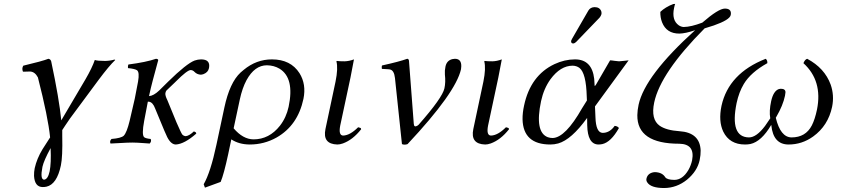

<svg xmlns="http://www.w3.org/2000/svg" viewBox="-20 -718 4237 967"><path d="M234.9 27.8Q200.7 90.8 193.8 122.1Q181.2 186 202.1 187Q221.2 185.1 230 145Q238.3 104 234.9 27.8ZM154.8 128.9Q165.5 81.1 193.8 34.2L232.4 -25.9Q222.2 -127.9 170.9 -328.1Q155.8 -356.9 130.9 -357.9Q126.5 -357.9 117.7 -357.4Q104 -356.9 95.7 -356.9Q88.9 -373 97.2 -387.2Q192.4 -409.7 223.6 -421.9Q234.4 -420.4 237.8 -409.2Q278.3 -218.8 288.6 -111.8Q311 -148.4 410.6 -318.8Q443.8 -376 457.5 -416Q469.2 -411.1 509.3 -411.1Q534.2 -411.6 556.6 -418L560.5 -416Q529.3 -386.2 477.5 -316.9L332.5 -121.1Q323.7 -109.4 307.6 -84.5Q297.9 -69.8 293.5 -63Q293.5 -58.1 293.5 -48.3Q293.5 -38.6 293.5 -34.2Q295.9 71.8 286.6 115.2Q266.6 210.4 213.9 222.2Q204.6 224.1 195.3 224.1Q154.8 224.1 151.4 168Q150.9 147.9 154.8 128.9Z M706.1 -108.9Q692.9 -38.6 706.1 -26.9Q714.4 -20.5 738.8 -18.1Q744.6 -6.3 733.9 4.9Q725.1 4.4 705.6 2.9Q668 0 647 0Q623.5 0 585.9 2.4Q554.7 4.4 536.6 4.9Q530.8 -6.8 541.5 -18.1Q590.3 -22 603.5 -34.7Q618.7 -50.8 632.8 -108.9Q648.9 -175.3 658.7 -220.7Q664.6 -248.5 675.3 -307.1Q683.6 -354.5 669.9 -364.3Q659.2 -371.6 624.5 -375Q623.5 -387.2 626.5 -393.1Q716.3 -404.8 765.6 -421.9Q776.9 -420.9 776.9 -415Q776.4 -413.6 749 -311.5Q739.3 -274.9 730.5 -233.9Q753.4 -235.4 781.7 -262.2L827.1 -307.1Q919.4 -397.5 960 -413.1Q977.1 -418.9 992.7 -418.9Q1040.5 -418.9 1032.7 -376Q1032.2 -374.5 1032.2 -374Q1027.8 -353.5 1004.9 -344.7Q997.6 -342.3 991.7 -341.8Q972.2 -342.8 959.5 -356Q951.7 -364.7 940.4 -365.2Q923.3 -365.2 866.2 -308.1Q863.3 -305.2 861.3 -303.2L818.4 -262.2Q814.5 -257.3 813 -249Q811 -237.3 823.2 -212.9L868.7 -102.1Q892.6 -46.9 898.4 -40Q906.2 -32.7 915.5 -32.2Q932.6 -33.7 956.5 -56.2Q966.3 -53.2 967.8 -48.3Q968.3 -46.4 968.3 -44.9Q908.7 7.3 865.7 9.8Q841.3 9.8 822.3 -27.3Q815.4 -41 807.6 -60.1L761.2 -171.9Q750 -202.1 731.4 -205.6Q727.5 -206.1 724.6 -206.1Q719.2 -178.2 706.1 -108.9Z M1091.3 198.2 1012.2 227.1 1005.9 210Q1040.5 149.9 1070.3 9.8L1109.9 -175.8Q1136.7 -302.2 1191.9 -353Q1198.2 -358.9 1207.5 -366.2Q1271 -418.9 1349.6 -418.9Q1443.8 -418.9 1488.3 -349.6Q1523.4 -293.5 1508.3 -220.2Q1480 -86.4 1373 -25.4Q1310.5 9.8 1237.3 9.8Q1183.1 9.3 1145 -16.1L1129.4 58.1Q1107.4 160.2 1091.3 198.2ZM1433.6 -180.2Q1464.4 -325.2 1387.7 -372.1Q1359.9 -388.7 1324.2 -389.2Q1262.7 -389.2 1221.7 -314.5Q1200.2 -274.4 1188 -217.8L1156.7 -71.8Q1203.6 -16.6 1256.8 -16.1Q1335.9 -16.1 1390.1 -85Q1421.9 -126 1433.6 -180.2Z M1669.9 -307.1Q1683.6 -374 1674.3 -409.2L1676.8 -411.1Q1688.5 -409.2 1715.3 -409.2Q1737.8 -409.7 1762.7 -418.9Q1762.7 -418 1745.1 -327.1L1693.4 -85Q1684.1 -36.1 1708 -35.2Q1742.7 -36.1 1783.7 -77.1Q1796.9 -74.2 1797.9 -71.3Q1798.3 -68.8 1798.8 -66.9Q1756.8 -13.7 1707 4.4Q1691.4 9.8 1679.2 9.8Q1603.5 7.8 1619.1 -67.9Z M1969.2 -325.2Q1964.8 -364.7 1943.4 -368.2Q1939.9 -368.7 1937.5 -369.1L1903.3 -371.1Q1901.4 -381.8 1903.8 -388.2Q1992.2 -407.7 2030.8 -421.9Q2038.6 -421.9 2040 -411.1Q2040 -409.7 2040 -409.2L2064 -94.2Q2065.4 -75.2 2081.5 -84.5Q2085.4 -87.4 2088.4 -89.8Q2208 -225.6 2218.3 -272.9Q2225.1 -304.2 2220.7 -342.8Q2219.2 -362.3 2223.6 -382.8Q2230 -413.6 2258.8 -420.4Q2265.1 -421.9 2271 -421.9Q2304.2 -421.9 2303.2 -383.8Q2302.7 -376 2301.8 -369.1Q2275.4 -251 2032.7 7.8Q2017.1 13.2 2004.4 7.8Z M2414.6 -307.1Q2428.2 -374 2418.9 -409.2L2421.4 -411.1Q2433.1 -409.2 2460 -409.2Q2482.4 -409.7 2507.3 -418.9Q2507.3 -418 2489.7 -327.1L2438 -85Q2428.7 -36.1 2452.6 -35.2Q2487.3 -36.1 2528.3 -77.1Q2541.5 -74.2 2542.5 -71.3Q2543 -68.8 2543.5 -66.9Q2501.5 -13.7 2451.7 4.4Q2436 9.8 2423.8 9.8Q2348.1 7.8 2363.8 -67.9Z M2974.6 -682.1Q3000.5 -682.1 3008.3 -661.1Q3010.3 -653.8 3009.3 -647Q3006.3 -636.7 2999.5 -628.9L2881.8 -506.8Q2874 -499.5 2867.7 -499Q2856.9 -499 2856.4 -508.8Q2856.4 -510.7 2856.4 -512.2Q2857.9 -516.6 2860.8 -522L2943.4 -665Q2953.6 -681.6 2974.6 -682.1ZM2976.6 -182.1 2979 -127Q2981.4 -49.8 3015.1 -48.8Q3045.9 -48.8 3068.4 -74.7Q3072.3 -79.6 3075.7 -84Q3090.3 -83 3097.2 -73.2Q3057.1 -2 3013.2 7.8Q3003.4 9.8 2992.7 9.8Q2939.5 7.8 2937.5 -86.9L2937 -124Q2857.9 -14.6 2791.5 4.4Q2772 9.8 2752 9.8Q2614.7 9.8 2611.8 -117.2Q2611.3 -149.4 2619.6 -187Q2651.9 -337.9 2772.5 -395Q2823.7 -418.9 2876 -418.9Q2961.4 -418.9 2972.7 -320.8Q2974.1 -306.2 2974.6 -290Q2974.6 -280.3 2980 -289.6Q2981 -291 2981.9 -292L3052.7 -414.1Q3059.6 -414.1 3075.2 -411.6Q3090.8 -409.2 3097.7 -409.2Q3105 -409.2 3123.5 -411.6Q3140.1 -414.1 3146 -414.1ZM2936 -211.9 2935.1 -231.9Q2932.1 -349.6 2898.4 -376Q2883.8 -386.7 2864.3 -387.2Q2802.7 -387.2 2752.4 -318.8Q2718.8 -272 2705.1 -209Q2671.9 -51.8 2739.3 -26.9Q2751 -22.9 2763.7 -22.9Q2827.6 -24.9 2911.6 -172.9Z M3325.2 229Q3257.3 229 3239.3 199.7Q3233.9 190.9 3235.8 182.1Q3241.2 156.2 3269.5 149.9Q3274.4 148.9 3278.3 148.9Q3315.4 149.9 3330.6 174.8Q3339.8 187.5 3376 188Q3417.5 188 3446.8 138.7Q3460 115.7 3465.8 88.9Q3481 7.3 3401.4 5.9Q3188 5.9 3189.9 -138.2Q3190.4 -163.1 3196.3 -190.9Q3228.5 -337.9 3481 -565.9Q3432.1 -549.3 3401.4 -548.8Q3336.9 -548.8 3314.5 -605.5Q3305.2 -629.4 3305.7 -658.2Q3330.6 -682.1 3370.6 -697.8L3380.4 -698.2Q3377.9 -692.4 3375 -678.2Q3361.8 -616.2 3398.9 -590.3Q3411.1 -582.5 3423.3 -582Q3460.4 -582.5 3517.1 -604Q3598.1 -674.3 3630.4 -674.8Q3662.6 -674.8 3661.1 -648.4Q3660.6 -645 3660.2 -642.1Q3654.8 -617.7 3575.2 -589.8Q3556.6 -583.5 3528.8 -575.2Q3306.6 -351.6 3274.9 -202.1Q3256.8 -116.7 3302.7 -84.5Q3336.4 -61.5 3402.8 -57.1Q3504.9 -50.3 3508.8 39.6Q3509.3 62 3503.9 87.9Q3492.2 144 3439.5 187.5Q3388.2 228.5 3325.2 229Z M4170.9 -180.2Q4150.9 -85 4075.2 -30.3Q4019 9.8 3951.7 9.8Q3874.5 9.8 3864.7 -86.9Q3864.7 -88.4 3864.3 -88.9Q3814.9 -4.9 3759.3 7.3Q3746.1 9.8 3732.4 9.8Q3654.3 9.8 3622.6 -55.2Q3597.7 -107.9 3613.8 -185.1Q3649.9 -348.6 3836.4 -421.9Q3845.7 -414.6 3844.7 -399.9Q3761.2 -353.5 3726.1 -294.9Q3701.7 -253.9 3689.9 -199.2Q3654.8 -27.3 3752 -25.9Q3789.6 -25.9 3833 -83.5Q3845.2 -100.1 3859.4 -122.1Q3853 -158.7 3863.8 -208Q3875 -259.8 3902.8 -269.5Q3907.7 -271 3912.1 -271Q3936.5 -271 3936 -252.9Q3935.5 -246.1 3933.6 -235.8Q3923.3 -186.5 3890.1 -129.9Q3888.2 -127 3887.2 -125Q3910.6 -26.9 3966.3 -25.9Q4037.6 -25.9 4068.8 -86.4Q4084.5 -117.2 4094.7 -166Q4124 -311 4026.4 -399.9Q4034.2 -418.9 4045.4 -421.9Q4133.3 -375 4163.6 -292Q4182.6 -237.8 4170.9 -180.2Z"/></svg>

Font: Linux Libertine Display Slanted O
Style: Slanted
Weight: 400
Designer: Philipp H. Poll
Foundry: Philipp H. Poll
Version: Version 5.0.9